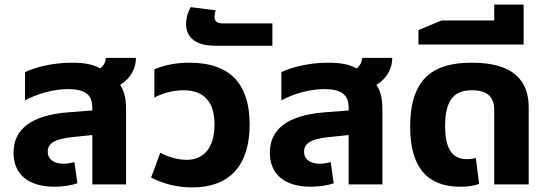

<svg xmlns="http://www.w3.org/2000/svg" viewBox="-20 -803 2392 836"><path d="M218 10C255 10 292 4 317 -5L304 -97C291 -94 274 -90 258 -90C216 -90 188 -108 188 -143C188 -177 215 -198 295 -206L382 -215V0H529V-328C529 -373 521 -408 503 -433C551 -463 572 -507 572 -551H441C440 -533 432 -517 416 -505C385 -524 342 -530 293 -530C201 -530 127 -507 89 -489V-366C137 -392 207 -415 276 -415C348 -415 382 -392 382 -335V-322L278 -314C112 -301 39 -238 39 -138C39 -44 103 10 218 10Z M818 13C977 13 1067 -80 1067 -261C1067 -430 989 -530 805 -530C746 -530 693 -519 652 -501V-378C683 -396 734 -410 778 -410C871 -410 914 -357 914 -261C914 -158 866 -107 792 -107C752 -107 707 -122 678 -138L638 -30C690 -3 750 13 818 13Z M914 -604H1166V-701H951C924 -701 914 -711 914 -730C914 -738 916 -749 919 -758L810 -772C797 -749 790 -722 790 -699C790 -651 820 -604 914 -604Z M1334 10C1371 10 1408 4 1433 -5L1420 -97C1407 -94 1390 -90 1374 -90C1332 -90 1304 -108 1304 -143C1304 -177 1331 -198 1411 -206L1498 -215V0H1645V-328C1645 -373 1637 -408 1619 -433C1667 -463 1688 -507 1688 -551H1557C1556 -533 1548 -517 1532 -505C1501 -524 1458 -530 1409 -530C1317 -530 1243 -507 1205 -489V-366C1253 -392 1323 -415 1392 -415C1464 -415 1498 -392 1498 -335V-322L1394 -314C1228 -301 1155 -238 1155 -138C1155 -44 1219 10 1334 10Z M1985 10C2012 10 2045 7 2066 -3L2052 -115C2041 -112 2026 -110 2012 -110C1942 -110 1918 -167 1918 -254C1918 -377 1965 -410 2035 -410C2104 -410 2132 -379 2132 -324V0H2282V-336C2282 -453 2214 -530 2035 -530C1877 -530 1766 -472 1766 -251C1766 -97 1822 10 1985 10Z M1802 -609H2260V-783H2132V-714H1903L1802 -672Z"/></svg>

Font: Noto Sans Thai UI
Style: Bold
Weight: 700
Designer: Monotype Design Team
Foundry: Monotype Imaging Inc.
Version: Version 2.000